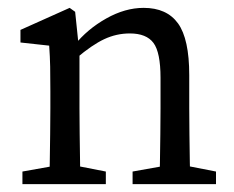

<svg xmlns="http://www.w3.org/2000/svg" viewBox="-20 -468 596 488"><path d="M385 0Q386 -21 386.5 -55Q387 -89 387.5 -126.5Q388 -164 388 -193V-270Q388 -335 370 -359Q352 -383 310 -383Q276 -383 245 -368.5Q214 -354 174 -320L162 -353H169Q202 -394 250 -421Q298 -448 345 -448Q404 -448 432.5 -408.5Q461 -369 461 -277V-193Q461 -164 461.5 -126.5Q462 -89 462.5 -55Q463 -21 464 0ZM37 0V-32L138 -50H157L249 -32V0ZM105 0Q106 -21 106.5 -55.5Q107 -90 107.5 -127.5Q108 -165 108 -193V-236Q108 -274 107.5 -299Q107 -324 105 -352L32 -360V-392L157 -448L171 -438L182 -332V-193Q182 -165 182.5 -127.5Q183 -90 183.5 -55.5Q184 -21 184 0ZM317 0V-32L418 -50H437L529 -32V0Z"/></svg>

Font: Lisu Bosa ExtraLight
Style: Regular
Weight: 200
Designer: David Morse, Annie Olsen, Victor Gaultney, Frank Grießhammer (Latin)
Foundry: SIL International
Version: Version 2.000